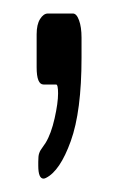

<svg xmlns="http://www.w3.org/2000/svg" viewBox="-20 -125 198 284"><path d="M47.9 138.2Q45.9 139.2 44.4 139.2Q36.6 139.2 36.6 120.1V114.3Q36.6 109.9 36.9 106.9Q37.1 104 38.1 101.3Q39.1 98.6 40 97.2Q41 95.7 43.2 92.5Q45.4 89.4 47.4 86.4Q55.7 72.8 60.8 50Q65.9 27.3 65.9 13.2Q65.9 0 63 0H44.4Q34.2 0 34.2 -25.4V-74.2Q34.2 -88.9 39.3 -96.9Q44.4 -105 50.8 -105H87.9Q93.3 -105 96.9 -95Q100.6 -85 100.6 -69.3V-39.6Q100.6 39.6 84.7 83.7Q68.8 127.9 47.9 138.2Z"/></svg>

Font: BenchNine Light
Style: Regular
Weight: 300
Version: Version 1 ; ttfautohint (v0.92.18-e454-dirty) -l 8 -r 50 -G 